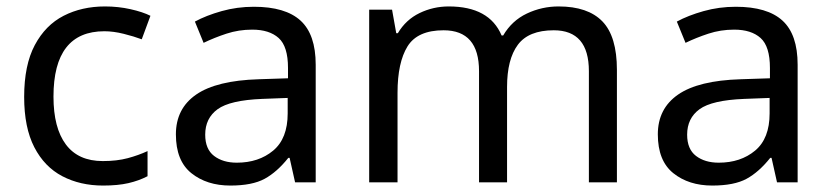

<svg xmlns="http://www.w3.org/2000/svg" viewBox="-20 -566 2577 596"><path d="M300 10Q229 10 173.5 -19Q118 -48 86.5 -109Q55 -170 55 -265Q55 -364 88 -426Q121 -488 177.5 -517Q234 -546 306 -546Q347 -546 385 -537.5Q423 -529 447 -517L420 -444Q396 -453 364 -461Q332 -469 304 -469Q146 -469 146 -266Q146 -169 184.5 -117.5Q223 -66 299 -66Q343 -66 376.5 -75Q410 -84 438 -97V-19Q411 -5 378.5 2.5Q346 10 300 10Z M768 -545Q866 -545 913 -502Q960 -459 960 -365V0H896L879 -76H875Q840 -32 801.5 -11Q763 10 695 10Q622 10 574 -28.5Q526 -67 526 -149Q526 -229 589 -272.5Q652 -316 783 -320L874 -323V-355Q874 -422 845 -448Q816 -474 763 -474Q721 -474 683 -461.5Q645 -449 612 -433L585 -499Q620 -518 668 -531.5Q716 -545 768 -545ZM794 -259Q694 -255 655.5 -227Q617 -199 617 -148Q617 -103 644.5 -82Q672 -61 715 -61Q783 -61 828 -98.5Q873 -136 873 -214V-262Z M1714 -546Q1805 -546 1850 -499.5Q1895 -453 1895 -349V0H1808V-345Q1808 -472 1699 -472Q1621 -472 1587.5 -427Q1554 -382 1554 -296V0H1467V-345Q1467 -472 1357 -472Q1276 -472 1245 -422Q1214 -372 1214 -278V0H1126V-536H1197L1210 -463H1215Q1240 -505 1282.5 -525.5Q1325 -546 1373 -546Q1499 -546 1537 -456H1542Q1569 -502 1615.5 -524Q1662 -546 1714 -546Z M2264 -545Q2362 -545 2409 -502Q2456 -459 2456 -365V0H2392L2375 -76H2371Q2336 -32 2297.5 -11Q2259 10 2191 10Q2118 10 2070 -28.5Q2022 -67 2022 -149Q2022 -229 2085 -272.5Q2148 -316 2279 -320L2370 -323V-355Q2370 -422 2341 -448Q2312 -474 2259 -474Q2217 -474 2179 -461.5Q2141 -449 2108 -433L2081 -499Q2116 -518 2164 -531.5Q2212 -545 2264 -545ZM2290 -259Q2190 -255 2151.5 -227Q2113 -199 2113 -148Q2113 -103 2140.5 -82Q2168 -61 2211 -61Q2279 -61 2324 -98.5Q2369 -136 2369 -214V-262Z"/></svg>

Font: Noto Sans Syloti Nagri
Style: Regular
Weight: 400
Designer: Monotype Design Team
Foundry: Monotype Imaging Inc.
Version: Version 2.003; ttfautohint (v1.8.4.7-5d5b)